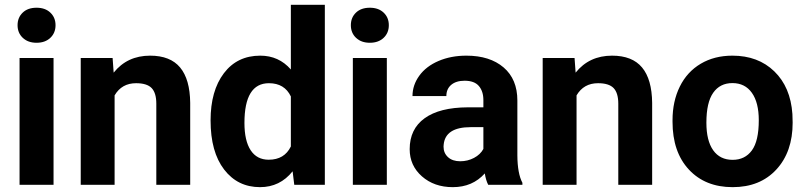

<svg xmlns="http://www.w3.org/2000/svg" viewBox="-20 -770 3355 800"><path d="M203.1 0H61.5V-528.3H203.1ZM53.2 -665Q53.2 -696.8 74.5 -717.3Q95.7 -737.8 132.3 -737.8Q168.5 -737.8 189.9 -717.3Q211.4 -696.8 211.4 -665Q211.4 -632.8 189.7 -612.3Q168 -591.8 132.3 -591.8Q96.7 -591.8 75 -612.3Q53.2 -632.8 53.2 -665Z M449.2 -528.3 453.6 -467.3Q510.3 -538.1 605.5 -538.1Q689.5 -538.1 730.5 -488.8Q771.5 -439.5 772.5 -341.3V0H631.3V-337.9Q631.3 -382.8 611.8 -403.1Q592.3 -423.3 546.9 -423.3Q487.3 -423.3 457.5 -372.6V0H316.4V-528.3Z M857.4 -268.1Q857.4 -391.6 912.8 -464.8Q968.3 -538.1 1064.5 -538.1Q1141.6 -538.1 1191.9 -480.5V-750H1333.5V0H1206.1L1199.2 -56.2Q1146.5 9.8 1063.5 9.8Q970.2 9.8 913.8 -63.7Q857.4 -137.2 857.4 -268.1ZM998.5 -257.8Q998.5 -183.6 1024.4 -144Q1050.3 -104.5 1099.6 -104.5Q1165 -104.5 1191.9 -159.7V-368.2Q1165.5 -423.3 1100.6 -423.3Q998.5 -423.3 998.5 -257.8Z M1591.8 0H1450.2V-528.3H1591.8ZM1441.9 -665Q1441.9 -696.8 1463.1 -717.3Q1484.4 -737.8 1521 -737.8Q1557.1 -737.8 1578.6 -717.3Q1600.1 -696.8 1600.1 -665Q1600.1 -632.8 1578.4 -612.3Q1556.6 -591.8 1521 -591.8Q1485.4 -591.8 1463.6 -612.3Q1441.9 -632.8 1441.9 -665Z M2014.2 0Q2004.4 -19 2000 -47.4Q1948.7 9.8 1866.7 9.8Q1789.1 9.8 1738 -35.2Q1687 -80.1 1687 -148.4Q1687 -232.4 1749.3 -277.3Q1811.5 -322.3 1929.2 -322.8H1994.1V-353Q1994.1 -389.6 1975.3 -411.6Q1956.5 -433.6 1916 -433.6Q1880.4 -433.6 1860.1 -416.5Q1839.8 -399.4 1839.8 -369.6H1698.7Q1698.7 -415.5 1727.1 -454.6Q1755.4 -493.7 1807.1 -515.9Q1858.9 -538.1 1923.3 -538.1Q2021 -538.1 2078.4 -489Q2135.7 -439.9 2135.7 -351.1V-122.1Q2136.2 -46.9 2156.7 -8.3V0ZM1897.5 -98.1Q1928.7 -98.1 1955.1 -112.1Q1981.4 -126 1994.1 -149.4V-240.2H1941.4Q1835.4 -240.2 1828.6 -167L1828.1 -158.7Q1828.1 -132.3 1846.7 -115.2Q1865.2 -98.1 1897.5 -98.1Z M2374 -528.3 2378.4 -467.3Q2435.1 -538.1 2530.3 -538.1Q2614.3 -538.1 2655.3 -488.8Q2696.3 -439.5 2697.3 -341.3V0H2556.2V-337.9Q2556.2 -382.8 2536.6 -403.1Q2517.1 -423.3 2471.7 -423.3Q2412.1 -423.3 2382.3 -372.6V0H2241.2V-528.3Z M2782.2 -269Q2782.2 -347.7 2812.5 -409.2Q2842.8 -470.7 2899.7 -504.4Q2956.5 -538.1 3031.7 -538.1Q3138.7 -538.1 3206.3 -472.7Q3273.9 -407.2 3281.7 -294.9L3282.7 -258.8Q3282.7 -137.2 3214.8 -63.7Q3147 9.8 3032.7 9.8Q2918.5 9.8 2850.3 -63.5Q2782.2 -136.7 2782.2 -262.7ZM2923.3 -258.8Q2923.3 -183.6 2951.7 -143.8Q2980 -104 3032.7 -104Q3084 -104 3112.8 -143.3Q3141.6 -182.6 3141.6 -269Q3141.6 -342.8 3112.8 -383.3Q3084 -423.8 3031.7 -423.8Q2980 -423.8 2951.7 -383.5Q2923.3 -343.3 2923.3 -258.8Z"/></svg>

Font: Robotiche
Style: Bold
Weight: 700
Designer: Google
Version: Version 2.001150; 2014